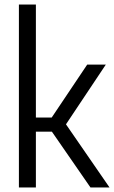

<svg xmlns="http://www.w3.org/2000/svg" viewBox="-20 -828 504 848"><path d="M379.6 0 187.5 -277.8 365.1 -542.6H447.3L263.6 -267.2V-290.2L463.8 0ZM128.4 -246.6V-309H218.8V-246.6ZM63.5 0V-808H138.5V0Z"/></svg>

Font: Encode Sans Condensed Thin
Style: Regular
Weight: 100
Width: 3
Designer: Multiple Designers
Foundry: Impallari Type
Version: Version 3.002